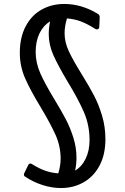

<svg xmlns="http://www.w3.org/2000/svg" viewBox="-20 -743 632 969"><path d="M106 148Q102 146 101 141Q100 136 102 132L122 91Q124 85 129.5 83Q135 81 141 85Q178 108 208 118.5Q238 129 274 132Q286 93 286 58Q286 -5 260.5 -62Q235 -119 184 -204Q133 -288 106.5 -348.5Q80 -409 80 -476Q80 -554 109.5 -610Q139 -666 190 -694.5Q241 -723 304 -723Q392 -723 474 -673Q485 -666 483 -652L481 -607Q481 -599 474.5 -596Q468 -593 461 -597Q420 -623 388 -635Q356 -647 318 -650Q306 -610 306 -575Q306 -530 327.5 -484Q349 -438 392 -369Q431 -306 454.5 -261Q478 -216 495 -159.5Q512 -103 512 -41Q512 37 482.5 92.5Q453 148 402 177Q351 206 288 206Q242 206 195 191Q148 176 106 148ZM432 -36Q432 -111 403.5 -177Q375 -243 320 -333Q273 -412 249.5 -464.5Q226 -517 226 -570Q226 -603 233 -635Q198 -614 179 -574Q160 -534 160 -481Q160 -426 183.5 -373Q207 -320 255 -241Q292 -180 313.5 -138.5Q335 -97 350.5 -47.5Q366 2 366 53Q366 86 359 118Q394 97 413 56.5Q432 16 432 -36Z"/></svg>

Font: Miriam Libre
Style: Regular
Weight: 400
Designer: Michal Sahar
Foundry: Hagilda
Version: Version 1.001